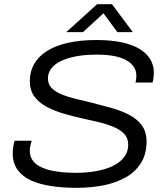

<svg xmlns="http://www.w3.org/2000/svg" viewBox="-20 -889 800 921"><path d="M347 12Q284 12 228.5 4Q173 -4 131 -22.5Q89 -41 65 -73.5Q41 -106 41 -154Q41 -169 43.5 -185Q46 -201 50 -214H132Q129 -204 126 -191.5Q123 -179 123 -166Q123 -128 150.5 -104.5Q178 -81 228 -70.5Q278 -60 345 -60Q395 -60 440.5 -68Q486 -76 520.5 -92.5Q555 -109 575 -134.5Q595 -160 595 -195Q595 -226 576.5 -246Q558 -266 526.5 -279.5Q495 -293 456 -302.5Q417 -312 375 -321Q330 -331 285.5 -344Q241 -357 204 -376.5Q167 -396 145 -426Q123 -456 123 -501Q123 -546 144 -582.5Q165 -619 205.5 -644.5Q246 -670 305.5 -683.5Q365 -697 442 -697Q514 -697 566 -685.5Q618 -674 651.5 -653Q685 -632 701.5 -603.5Q718 -575 718 -541Q718 -532 717 -521.5Q716 -511 712 -493H630Q633 -507 633.5 -515Q634 -523 634 -527Q634 -573 586 -600Q538 -627 444 -627Q373 -627 320.5 -613.5Q268 -600 239 -574.5Q210 -549 210 -512Q210 -485 227.5 -467Q245 -449 275 -436.5Q305 -424 342.5 -415Q380 -406 421 -396Q469 -384 515.5 -371Q562 -358 600 -338Q638 -318 660.5 -287.5Q683 -257 683 -210Q683 -150 656.5 -107.5Q630 -65 583.5 -38.5Q537 -12 476 0Q415 12 347 12ZM298 -735 446 -869H517L617 -735H543L461 -846H499L378 -735Z"/></svg>

Font: Archivo SemiExpanded Light
Style: Italic
Weight: 300
Width: 6
Italic angle: -10°
Designer: Hector Gatti
Foundry: Omnibus-Type
Version: Version 2.001